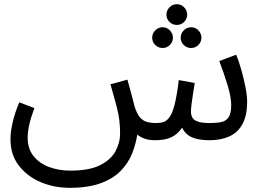

<svg xmlns="http://www.w3.org/2000/svg" viewBox="-20 -664 1249 916"><path d="M313 232Q237 232 173 204.5Q109 177 69.5 125.5Q30 74 30 1Q30 -35 40 -79Q50 -123 72 -176L144 -148Q128 -106 120 -71Q112 -36 112 -6Q112 45 139.5 80Q167 115 213.5 132.5Q260 150 316 150Q407 150 458.5 123.5Q510 97 531.5 56.5Q553 16 553 -26Q553 -92 538.5 -147.5Q524 -203 507 -262L588 -284Q604 -227 610.5 -201.5Q617 -176 621 -160Q632 -123 646.5 -105.5Q661 -88 680.5 -82.5Q700 -77 725 -77Q745 -77 760.5 -82Q776 -87 789.5 -106Q803 -125 813.5 -167Q824 -209 833 -282L909 -268Q906 -250 902 -224Q898 -198 894.5 -172.5Q891 -147 891 -130Q891 -116 897.5 -103.5Q904 -91 923.5 -84Q943 -77 982 -77Q1012 -77 1035 -81.5Q1058 -86 1070.5 -104.5Q1083 -123 1083 -163Q1083 -201 1065.5 -258.5Q1048 -316 1026 -373L1107 -403Q1120 -371 1131.5 -330Q1143 -289 1151 -249Q1159 -209 1159 -179Q1159 -111 1136 -70.5Q1113 -30 1072.5 -12.5Q1032 5 981 5Q926 5 894.5 -9.5Q863 -24 849 -55Q827 -23 797 -9Q767 5 720 5Q691 5 670 -2.5Q649 -10 635 -22Q628 24 610 69Q592 114 556 151Q520 188 460.5 210Q401 232 313 232ZM824 -545Q803 -545 788.5 -559.5Q774 -574 774 -594Q774 -614 788.5 -629Q803 -644 824 -644Q844 -644 858.5 -629Q873 -614 873 -594Q873 -574 858.5 -559.5Q844 -545 824 -545ZM756 -435Q735 -435 720.5 -449.5Q706 -464 706 -484Q706 -504 720.5 -519Q735 -534 756 -534Q776 -534 790.5 -519Q805 -504 805 -484Q805 -464 790.5 -449.5Q776 -435 756 -435ZM892 -435Q871 -435 856.5 -449.5Q842 -464 842 -484Q842 -504 856.5 -519Q871 -534 892 -534Q912 -534 926.5 -519Q941 -504 941 -484Q941 -464 926.5 -449.5Q912 -435 892 -435Z"/></svg>

Font: Noto IKEA Arabic
Style: Regular
Weight: 400
Designer: Monotype Design Team
Foundry: Monotype Imaging Inc.
Version: Version 1.200